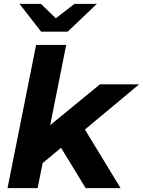

<svg xmlns="http://www.w3.org/2000/svg" viewBox="-20 -975 741 995"><path d="M175 -108 209 -301 498 -538H701L400 -287L313 -223ZM19 0 167 -742H323L175 0ZM424 0 286 -226 395 -345 605 0ZM193 -811 81 -955H192L315 -836H212L366 -955H482L331 -811Z"/></svg>

Font: Montserrat Thin
Style: Bold Italic
Weight: 700
Italic angle: -11.3°
Version: Version 9.000